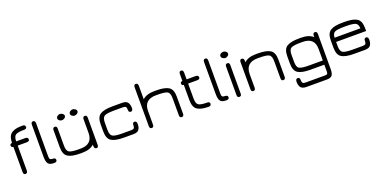

<svg xmlns="http://www.w3.org/2000/svg" viewBox="-13 -1513 5175 2594"><g transform="rotate(-20 2575.0 -216.0)"><path d="M291 -560.5Q204.1 -560.5 171.9 -541Q139.6 -521.5 138.7 -450.2H268.6Q308.6 -450.2 308.6 -418Q308.6 -389.6 268.6 -389.6H138.7V-31.2Q138.7 6.8 106.4 6.8Q78.1 6.8 78.1 -31.2V-392.6Q47.9 -396.5 47.9 -422.9Q47.9 -446.3 78.1 -450.2Q80.1 -556.6 139.6 -590.8Q169.9 -608.4 204.6 -614.7Q239.3 -621.1 291 -621.1Q331.1 -621.1 331.1 -588.9Q331.1 -560.5 291 -560.5Z M524.4 0H517.6Q458 0 436.5 -29.3Q415 -58.6 415 -127V-588.9Q415 -627.9 445.3 -627.9Q475.6 -627.9 475.6 -588.9V-111.3Q475.6 -82 485.8 -71.3Q496.1 -60.5 524.4 -60.5Q563.5 -60.5 563.5 -30.3Q563.5 0 524.4 0Z M856 -583.5Q875 -570.3 875 -551.8Q875 -533.2 856.9 -520Q838.9 -506.8 819.3 -506.8Q799.8 -506.8 782.7 -519.5Q765.6 -532.2 765.6 -551.8Q765.6 -571.3 783.7 -584Q801.8 -596.7 819.3 -596.7Q836.9 -596.7 856 -583.5ZM1037.6 -583.5Q1056.6 -570.3 1056.6 -551.8Q1056.6 -533.2 1038.6 -520Q1020.5 -506.8 1001 -506.8Q981.4 -506.8 964.4 -519.5Q947.3 -532.2 947.3 -551.8Q947.3 -571.3 965.3 -584Q983.4 -596.7 1001 -596.7Q1018.6 -596.7 1037.6 -583.5ZM924.8 -60.5Q1096.7 -60.5 1096.7 -225.6V-419.9Q1096.7 -457 1127 -457Q1157.2 -457 1157.2 -419.9V-31.2Q1157.2 6.8 1128.9 6.8Q1096.7 6.8 1096.7 -33.2V-54.7Q1038.1 0 924.8 0H896.5Q775.4 0 720.2 -35.2Q665 -70.3 665 -172.9V-419.9Q665 -457 695.3 -457Q725.6 -457 725.6 -419.9V-174.8Q725.6 -99.6 760.3 -80.1Q794.9 -60.5 896.5 -60.5Z M1660.2 0H1522.5Q1400.4 0 1345.2 -35.2Q1290 -70.3 1290 -172.9V-277.3Q1290 -379.9 1345.2 -415Q1400.4 -450.2 1522.5 -450.2H1660.2Q1725.6 -450.2 1746.1 -413.1Q1762.7 -382.8 1762.7 -339.8Q1762.7 -296.9 1732.4 -296.9Q1702.1 -296.9 1702.1 -331.5Q1702.1 -366.2 1691.9 -377.9Q1681.6 -389.6 1653.3 -389.6H1522.5Q1418.9 -389.6 1384.8 -369.6Q1350.6 -349.6 1350.6 -275.4V-174.8Q1350.6 -100.6 1384.8 -80.6Q1418.9 -60.5 1522.5 -60.5H1653.3Q1681.6 -60.5 1691.9 -72.8Q1702.1 -85 1702.1 -119.1Q1702.1 -153.3 1732.4 -153.3Q1762.7 -153.3 1762.7 -107.9Q1762.7 -62.5 1742.2 -31.2Q1721.7 0 1660.2 0Z M2125 -389.6Q1953.1 -389.6 1953.1 -224.6V-30.3Q1953.1 6.8 1922.9 6.8Q1892.6 6.8 1892.6 -30.3V-587.9Q1892.6 -627.9 1920.9 -627.9Q1953.1 -627.9 1953.1 -587.9V-395.5Q2011.7 -450.2 2125 -450.2H2153.3Q2274.4 -450.2 2329.6 -415Q2384.8 -379.9 2384.8 -277.3V-30.3Q2384.8 6.8 2354.5 6.8Q2324.2 6.8 2324.2 -30.3V-275.4Q2324.2 -350.6 2289.6 -370.1Q2254.9 -389.6 2153.3 -389.6Z M2588.9 -174.8Q2588.9 -100.6 2621.1 -80.6Q2653.3 -60.5 2741.2 -60.5Q2780.3 -60.5 2780.3 -32.2Q2780.3 0 2741.2 0Q2633.8 0 2581.1 -35.6Q2528.3 -71.3 2528.3 -172.9V-392.6Q2498 -394.5 2498 -422.9Q2498 -446.3 2528.3 -450.2V-546.9Q2528.3 -586.9 2556.6 -586.9Q2588.9 -586.9 2588.9 -546.9V-450.2H2718.8Q2758.8 -450.2 2758.8 -418Q2758.8 -389.6 2718.8 -389.6H2588.9Z M3000 0H2993.2Q2933.6 0 2912.1 -29.3Q2890.6 -58.6 2890.6 -127V-588.9Q2890.6 -627.9 2920.9 -627.9Q2951.2 -627.9 2951.2 -588.9V-111.3Q2951.2 -82 2961.4 -71.3Q2971.7 -60.5 3000 -60.5Q3039.1 -60.5 3039.1 -30.3Q3039.1 0 3000 0Z M3149.4 -19.5V-429.7Q3149.4 -466.8 3179.7 -466.8Q3210 -466.8 3210 -429.7V-19.5Q3210 16.6 3179.7 16.6Q3149.4 16.6 3149.4 -19.5ZM3216.8 -618.7Q3234.4 -605.5 3234.4 -586.9Q3234.4 -568.4 3215.8 -555.2Q3197.3 -542 3179.7 -542Q3162.1 -542 3143.6 -555.2Q3125 -568.4 3125 -587.9Q3125 -607.4 3142.6 -619.6Q3160.2 -631.8 3179.7 -631.8Q3199.2 -631.8 3216.8 -618.7Z M3585.9 -389.6Q3414.1 -389.6 3414.1 -224.6V-30.3Q3414.1 6.8 3383.8 6.8Q3353.5 6.8 3353.5 -30.3V-418.9Q3353.5 -457 3381.8 -457Q3414.1 -457 3414.1 -417V-395.5Q3472.7 -450.2 3585.9 -450.2H3614.3Q3735.4 -450.2 3790.5 -415Q3845.7 -379.9 3845.7 -277.3V-30.3Q3845.7 6.8 3815.4 6.8Q3785.2 6.8 3785.2 -30.3V-275.4Q3785.2 -350.6 3750.5 -370.1Q3715.8 -389.6 3614.3 -389.6Z M4465.8 80.1Q4465.8 145.5 4446.3 172.9Q4426.8 200.2 4372.1 200.2H4076.2Q4010.7 200.2 3990.2 163.1Q3973.6 132.8 3973.6 89.8Q3973.6 46.9 4003.9 46.9Q4034.2 46.9 4034.2 81.5Q4034.2 116.2 4044.4 127.9Q4054.7 139.6 4083 139.6H4365.2Q4390.6 139.6 4397.9 131.3Q4405.3 123 4405.3 95.7V0H4204.1Q4083 0 4028.3 -35.2Q3973.6 -70.3 3973.6 -172.9V-277.3Q3973.6 -379.9 4028.8 -415Q4084 -450.2 4205.1 -450.2H4233.4Q4346.7 -450.2 4405.3 -395.5V-418Q4405.3 -457 4435.5 -457Q4465.8 -457 4465.8 -419.9ZM4204.1 -60.5H4405.3V-227.5Q4405.3 -389.6 4233.4 -389.6H4205.1Q4103.5 -389.6 4068.8 -370.1Q4034.2 -350.6 4034.2 -275.4V-174.8Q4034.2 -99.6 4068.4 -80.1Q4102.5 -60.5 4204.1 -60.5Z M5091.8 -277.3V-234.4H4660.2V-174.8Q4660.2 -100.6 4694.3 -80.6Q4728.5 -60.5 4832 -60.5H4982.4Q5010.7 -60.5 5021 -72.8Q5031.2 -85 5031.2 -119.1Q5031.2 -153.3 5061.5 -153.3Q5091.8 -152.3 5091.8 -107.4Q5091.8 -62.5 5071.3 -31.2Q5050.8 0 4989.3 0H4832Q4710 0 4654.8 -35.2Q4599.6 -70.3 4599.6 -172.9V-277.3Q4599.6 -379.9 4654.8 -415Q4710 -450.2 4832 -450.2H4860.4Q4981.4 -450.2 5036.6 -415Q5091.8 -379.9 5091.8 -277.3ZM4860.4 -389.6H4832Q4732.4 -389.6 4697.3 -372.6Q4662.1 -355.5 4660.2 -294.9H5031.2Q5029.3 -355.5 4994.1 -372.6Q4959 -389.6 4860.4 -389.6Z"/></g></svg>

Font: Jura
Style: Medium
Weight: 500
Version: Version 2.6.1